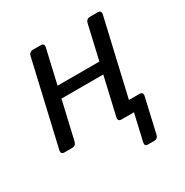

<svg xmlns="http://www.w3.org/2000/svg" viewBox="-159 -641 904 940"><g transform="rotate(-30 293.0 -171.0)"><path d="M37.6 0Q15.6 0 20.5 -22L128.9 -490.7Q133.8 -512.7 155.8 -512.7H197.8Q219.7 -512.7 214.8 -490.7L170.9 -299.8H407.2L451.2 -490.7Q456.1 -512.7 478 -512.7H520Q542 -512.7 537.1 -490.7L438.5 -64.5H497.6Q519.5 -64.5 514.6 -42.5L470.7 148.9Q465.8 170.9 445.8 170.9H409.7Q390.6 170.9 395.5 148.9L429.7 0H359.9Q337.9 0 342.8 -22L392.1 -235.4H155.8L106.4 -22Q101.6 0 79.6 0Z"/></g></svg>

Font: Istok Web
Style: BoldItalic
Weight: 700
Italic angle: -13°
Designer: Andrey V. Panov
Foundry: Andrey V. Panov
Version: Version 1.0.2g